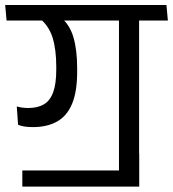

<svg xmlns="http://www.w3.org/2000/svg" viewBox="-39 -652 670 744"><path d="M422 8.5H47.5V71H500.5V-57H422ZM500 -593.5H422V0H500ZM371 -572.5H611.5L606 -632.5H365.5ZM-13.5 -572.5H578.5L573.5 -632.5H-19ZM199.5 -582H113.5Q150.5 -552 164.8 -506Q179 -460 179 -394V-381.5Q179 -326.5 166.8 -293.8Q154.5 -261 130.2 -247.2Q106 -233.5 71 -233.5Q58.5 -233.5 47.5 -235Q36.5 -236.5 26 -239.5L31 -168.5Q42.5 -163.5 57.2 -161.5Q72 -159.5 88.5 -159.5Q143.5 -159.5 182 -181Q220.5 -202.5 240.2 -249.5Q260 -296.5 260 -374V-387Q260 -457.5 246 -506Q232 -554.5 199.5 -582Z"/></svg>

Font: Anek Devanagari
Style: Regular
Weight: 400
Designer: Kailash Malviya (Devanagari) & Yesha Goshar (Latin)
Foundry: Ek Type
Version: Version 1.003